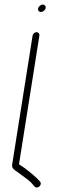

<svg xmlns="http://www.w3.org/2000/svg" viewBox="-20 -623 279 848"><path d="M174.1 -575.8C155.3 -559.6 137 -580.9 155.7 -597C174.1 -612.9 193.2 -592.2 174.1 -575.8ZM154 -466 64 102C65.1 103.3 66.3 104.3 67.5 105L85.6 117C119.6 142.3 143.3 163 156.8 179C168.9 193.3 144.8 214.7 133.3 201L126.4 194C120.4 185.3 110.1 175.7 95.5 165C80.9 154.3 70.9 147 65.5 143L47.6 130C36.7 122.7 32 114.3 33.5 105L124 -466C125.2 -473.9 133.4 -481 141.3 -481C149.3 -481 155.2 -473.9 154 -466Z"/></svg>

Font: MewTooHand
Style: ReversedIta
Weight: 400
Designer: Mew Too, Robert Jablonski
Version: Version 0.77